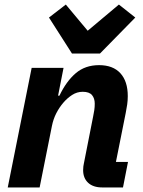

<svg xmlns="http://www.w3.org/2000/svg" viewBox="-20 -823 628 843"><path d="M154 0H14L119 -525H259L235 -403H241Q271 -466 312.5 -501.5Q354 -537 415 -537Q476 -537 508.5 -501.5Q541 -466 541 -401Q541 -382 538.5 -364.5Q536 -347 532 -327L489 -112H542L520 0H429Q389 0 367 -20.5Q345 -41 345 -76Q345 -85 346 -92.5Q347 -100 348 -104L389 -312Q392 -326 394 -339.5Q396 -353 396 -368Q396 -391 384 -405.5Q372 -420 343 -420Q318 -420 296.5 -406Q275 -392 258 -372Q240 -351 227 -325.5Q214 -300 208 -270ZM419 -588H296L195 -746L269 -803L365 -688L502 -803L574 -746Z"/></svg>

Font: IBM Plex Sans Var
Style: Italic
Weight: 400
Italic angle: -11.31°
Designer: Mike Abbink, Paul van der Laan, Pieter van Rosmalen
Foundry: Bold Monday
Version: Version 1.001